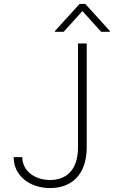

<svg xmlns="http://www.w3.org/2000/svg" viewBox="-20 -949 580 979"><path d="M377.8 -727.3V-197.8C377.5 -77.8 314.3 -31.2 235.8 -31.2C154.8 -31.2 93.4 -79.9 93.8 -147.7H49.7C49.4 -54.7 129.3 9.9 235.8 9.9C339.8 9.9 421.9 -52.9 422.2 -197.8V-727.3ZM304.7 -786.9 400.2 -892.8 495.7 -786.9H540.5V-790.5L414.8 -929H385.7L259.9 -790.5V-786.9Z"/></svg>

Font: Karasuma Gothic
Style: Thin
Weight: 200
Designer: Rasmus Andersson / Ryoko Ishizuka
Foundry: rsms
Version: Version 1.00